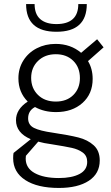

<svg xmlns="http://www.w3.org/2000/svg" viewBox="-20 -717 547 949"><path d="M45 65Q45 48 47 39L132 -29Q59 -60 59 -123Q59 -177 117 -215Q71 -261 71 -330Q71 -379 95.5 -418Q120 -457 162 -478.5Q204 -500 255 -500Q329 -500 381 -456L460 -523L492 -483L415 -415Q438 -377 438 -327Q438 -253 387.5 -208Q337 -163 257 -163Q198 -163 153 -188Q119 -170 119 -132Q119 -99 148.5 -84.5Q178 -70 242 -61Q322 -49 367.5 -37.5Q413 -26 443 1Q473 28 473 76Q473 141 419 176.5Q365 212 271 212Q165 212 105 173Q45 134 45 65ZM375 -331Q375 -384 342 -416.5Q309 -449 256 -449Q202 -449 168 -416Q134 -383 134 -332Q134 -281 167.5 -248Q201 -215 256 -215Q310 -215 342.5 -247.5Q375 -280 375 -331ZM271 163Q335 163 373 143Q411 123 411 83Q411 53 389 37Q367 21 335.5 14Q304 7 235 -4Q197 -9 169 -17L108 53Q107 58 107 67Q107 114 151.5 138.5Q196 163 271 163ZM109 -697H151Q151 -647 179 -622.5Q207 -598 259 -598Q312 -598 339.5 -622.5Q367 -647 367 -697H409Q409 -560 259 -560Q109 -560 109 -697Z"/></svg>

Font: Hanken Grotesk Light
Style: Regular
Weight: 300
Designer: Alfredo Marco Pradil
Foundry: Hanken Design Co.
Version: Version 3.014